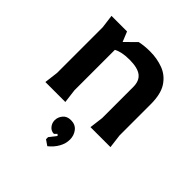

<svg xmlns="http://www.w3.org/2000/svg" viewBox="-204 -665 1047 1047"><g transform="rotate(45 319.5 -141.0)"><path d="M418 0 428 -80V-320Q428 -367 399.5 -389Q371 -411 309 -411Q277 -411 253.5 -406Q230 -401 213.5 -392Q197 -383 185 -371V-424L276 -514Q295 -518 314.5 -520Q334 -522 356 -522Q410 -522 457 -504.5Q504 -487 533 -443.5Q562 -400 562 -321V-80L572 0ZM70 0 80 -80V-432L70 -510H190L214 -451V-80L224 0ZM325 240 293 218V202L325 161L317 153L303 167Q281 167 267 150Q253 133 253 111Q253 88 269 68Q285 48 316 48Q350 48 368.5 71.5Q387 95 387 127Q387 158 370.5 187.5Q354 217 325 240Z"/></g></svg>

Font: AR One Sans
Style: Bold
Weight: 700
Designer: Niteesh Yadav
Foundry: Niteesh Yadav
Version: Version 1.001;gftools[0.9.33]